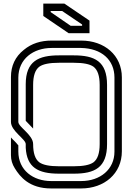

<svg xmlns="http://www.w3.org/2000/svg" viewBox="-20 -1062 748 1082"><path d="M125 -250V-229.2C131.3 -119.3 192.9 -83.3 312.5 -83.3H395.8C513.1 -83.3 583.3 -116.7 583.3 -250V-583.3C583.3 -716.7 513.4 -750 395.8 -750H312.5C197.6 -750 125 -717.5 125 -587.5V-381.2C125 -381.2 166.7 -337.5 166.7 -337.5V-583.3C166.7 -634.4 178.1 -668.8 202.1 -686.5C222.9 -701 259.4 -708.3 312.5 -708.3H395.8C449 -708.3 485.4 -701 506.3 -686.5C530.2 -668.8 541.7 -634.4 541.7 -583.3V-250C541.7 -199 530.2 -164.6 506.3 -146.9C485.4 -132.3 449 -125 395.8 -125H312.5C259.4 -125 222.9 -132.3 202.1 -146.9C178.1 -164.6 166.7 -199 166.7 -250C166.7 -302.4 83.3 -345.9 83.3 -375V-624C83.3 -730.3 168.2 -791.7 270.8 -791.7H437.5C551.7 -789.4 625 -725 625 -625V-207.3C625 -107.5 544.7 -41.7 437.5 -41.7H267.7C168.2 -41.7 83.3 -101.5 83.3 -208.3V-242.7C83.3 -243.8 83.3 -243.8 82.3 -243.8C68 -262.8 48.8 -278 41.7 -287.5V-187.5C41.7 -160.4 49 -136.5 63.5 -113.5C92.9 -65.8 145.2 0 267.7 0H437.5C567.9 0 666.7 -83.7 666.7 -209.4V-626C666.7 -750.4 568.8 -833.3 437.5 -833.3H270.8C209.4 -833.3 157.3 -816.7 114.6 -781.2C65.6 -742.7 41.7 -690.6 41.7 -628.1V-375C41.7 -323.2 125 -278.3 125 -250ZM224 -971.9 366.7 -875H484.4V-945.8L342.7 -1041.7H224ZM442.7 -916.7H378.1L265.6 -993.8V-1000H330.2L442.7 -924Z"/></svg>

Font: Sportrop
Style: Regular
Weight: 500
Version: Version 0.9